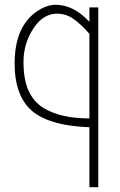

<svg xmlns="http://www.w3.org/2000/svg" viewBox="-20 -531 500 801"><path d="M390 250H353V0Q174 -7 103 -78Q41 -142 41 -265Q41 -416 129 -480Q171 -511 212 -511Q287 -511 353 -440V-500H390ZM159 -82Q231 -37 353 -37V-390Q319 -429 287.5 -451.5Q256 -474 218 -474Q159 -474 118.5 -411Q78 -348 78 -273.5Q78 -199 99 -153Q120 -107 159 -82Z"/></svg>

Font: Bubbler One
Style: Regular
Weight: 400
Designer: Brenda Gallo (gbrenda1987@gmail.com)
Foundry: Brenda Gallo
Version: Version 1.003